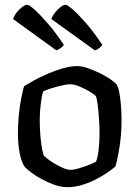

<svg xmlns="http://www.w3.org/2000/svg" viewBox="-20 -773 576 793"><path d="M257.8 0Q231.9 0 204.1 -9.9Q176.3 -19.9 151.2 -33.7Q126.2 -47.5 107.9 -61.4Q89.6 -75.4 83.2 -82.6Q69.8 -99.1 61.9 -137.4Q54 -175.7 54 -220.3Q54 -260.5 57.7 -297.3Q61.3 -334.2 67.3 -365.2Q73.3 -396.2 79.5 -417.2Q94 -426.2 119.2 -440.2Q144.5 -454.3 175.3 -467.7Q206.1 -481.1 238.7 -490.6Q271.3 -500 300.2 -500Q318 -500 342 -491.7Q366 -483.5 391 -471.5Q415.9 -459.5 434.8 -446.6Q453.7 -433.7 460.9 -424.5Q468.9 -413.1 473.5 -386.7Q478.1 -360.2 480.1 -330.4Q482.1 -300.6 482.1 -277.5Q482.1 -221.3 474.1 -169.3Q466.1 -117.3 456.7 -85.4Q444.5 -74.6 423.4 -60.2Q402.4 -45.7 375.5 -31.9Q348.7 -18.1 318.5 -9Q288.3 0 257.8 0ZM270.9 -71.5Q284.9 -71.5 307.3 -78.2Q329.6 -84.8 349.5 -92.9Q369.5 -101 376.5 -105.2Q384.2 -123.6 387.6 -156.6Q391.1 -189.6 391.1 -219.7Q391.1 -252.3 388.7 -285.9Q386.3 -319.5 382.9 -344.8Q379.5 -370 375.3 -376.3Q371.4 -382 352.6 -393.5Q333.8 -404.9 310.5 -414.9Q287.2 -424.9 268.8 -424.9Q256.9 -424.9 234.5 -419.8Q212 -414.8 190.4 -407.8Q168.7 -400.9 158.2 -395.4Q154.5 -385 151.3 -364.5Q148.1 -344.1 146.1 -321Q144.1 -297.9 144.1 -277.3Q144.1 -241.7 147 -210.1Q149.9 -178.5 154 -156.8Q158.1 -135.1 161.8 -129Q165.7 -125.1 178.4 -115.4Q191 -105.6 207.7 -95.9Q224.4 -86.1 241.6 -78.8Q258.8 -71.5 270.9 -71.5ZM213 -564.8 33.9 -694.4Q38.7 -708.7 49.4 -722.2Q60.1 -735.7 72.2 -744.5Q84.3 -753.3 91.3 -753.3Q100.8 -753.3 124.1 -732Q147.5 -710.7 179.5 -673.6Q211.5 -636.5 243.8 -587.4Q240.2 -581.9 231.7 -575.2Q223.1 -568.5 213 -564.8ZM372.1 -564.8 192 -694.4Q196.8 -708 207.5 -721.4Q218.2 -734.9 230.3 -744.1Q242.4 -753.3 250.1 -753.3Q258.9 -753.3 282.7 -732Q306.5 -710.7 338.5 -673.6Q370.4 -636.5 402.6 -587.4Q399.1 -581.9 390 -574.4Q380.9 -567 372.1 -564.8Z"/></svg>

Font: Texturina Medium
Style: Regular
Weight: 500
Designer: Guillermo Torres Carreño
Foundry: Omnibus-Type
Version: Version 1.003